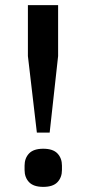

<svg xmlns="http://www.w3.org/2000/svg" viewBox="-20 -718 338 750"><path d="M124 -200 89 -499V-698H207V-499L174 -200ZM149 12Q111 12 93.5 -6.5Q76 -25 76 -54V-71Q76 -100 93.5 -118.5Q111 -137 149 -137Q187 -137 204.5 -118.5Q222 -100 222 -71V-54Q222 -25 204.5 -6.5Q187 12 149 12Z"/></svg>

Font: IBM Plex Sans Arabic Medm
Style: Regular
Weight: 500
Designer: Mike Abbink, Paul van der Laan, Pieter van Rosmalen, Wael Morcos, Khajak Apelian
Foundry: Bold Monday
Version: Version 1.005